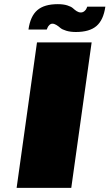

<svg xmlns="http://www.w3.org/2000/svg" viewBox="-20 -904 527 924"><path d="M158 -700H421L323 0H60ZM117 -762Q126 -826 159.5 -855Q193 -884 258 -884Q285 -884 304 -878Q323 -872 331.5 -864Q340 -856 349.5 -850Q359 -844 369 -844Q379 -844 387 -851Q395 -858 397 -865L400 -872H487Q478 -808 444.5 -779Q411 -750 345 -750Q319 -750 299 -756Q279 -762 270 -770Q261 -778 251 -784Q241 -790 232 -790Q224 -790 217 -783Q210 -776 208 -769L205 -762Z"/></svg>

Font: Fivo Sans Modern ExtBlk
Style: Regular
Weight: 900
Designer: Alexander Slobzheninov
Foundry: Alexander Slobzheninov
Version: 1.0